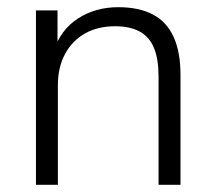

<svg xmlns="http://www.w3.org/2000/svg" viewBox="-20 -514 600 534"><path d="M80 0V-485H140V-372H129Q149 -432 197.5 -463Q246 -494 309 -494Q367 -494 405.5 -473.5Q444 -453 463 -411Q482 -369 482 -306V0H421V-301Q421 -349 408.5 -380Q396 -411 369 -426Q342 -441 300 -441Q252 -441 216.5 -421Q181 -401 161 -364Q141 -327 141 -277V0Z"/></svg>

Font: Nunito Sans 12pt Light
Style: Regular
Weight: 300
Designer: Vernon Adams
Foundry: Vernon Adams
Version: Version 3.101;gftools[0.9.27]